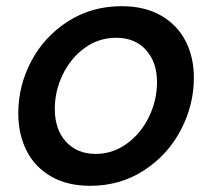

<svg xmlns="http://www.w3.org/2000/svg" viewBox="-20 -589 685 620"><path d="M39 -223Q39 -312 81 -391.5Q123 -471 199.5 -520Q276 -569 373 -569Q447 -569 499.5 -539Q552 -509 579 -457Q606 -405 606 -338Q606 -249 563.5 -168.5Q521 -88 444.5 -38.5Q368 11 271 11Q197 11 144.5 -19.5Q92 -50 65.5 -103Q39 -156 39 -223ZM487 -324Q487 -388 451.5 -427.5Q416 -467 355 -467Q299 -467 254 -434.5Q209 -402 183 -349Q157 -296 157 -237Q157 -171 193 -131.5Q229 -92 289 -92Q344 -92 389.5 -125Q435 -158 461 -211.5Q487 -265 487 -324Z"/></svg>

Font: Open Sauce Sans SemiBold Italic
Style: Regular
Weight: 600
Italic angle: -10°
Designer: Alfredo Marco Pradil
Foundry: Creative Sauce Fz LLC
Version: Version 1.477